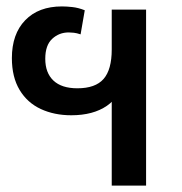

<svg xmlns="http://www.w3.org/2000/svg" viewBox="-20 -578 566 598"><path d="M328 0V-329L359 -333Q356 -278 313 -248.5Q270 -219 202 -219Q149 -219 107 -238.5Q65 -258 41 -298Q17 -338 17 -397Q17 -472 58.5 -515Q100 -558 173 -558Q187 -558 205.5 -556Q224 -554 244 -546L231 -471Q219 -475 210 -476Q201 -477 194 -477Q164 -477 142.5 -457Q121 -437 121 -395Q121 -351 146.5 -327Q172 -303 221 -303Q277 -303 302.5 -332Q328 -361 328 -424V-548H435V0Z"/></svg>

Font: Noto Sans Thai Medium
Style: Regular
Weight: 500
Designer: Monotype Design Team
Foundry: Monotype Imaging Inc.
Version: Version 2.001